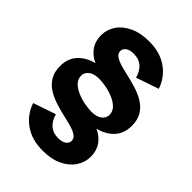

<svg xmlns="http://www.w3.org/2000/svg" viewBox="-254 -819 1124 1124"><g transform="rotate(45 307.5 -257.0)"><path d="M312 190Q223 190 162 147Q101 104 77 32L217 -16Q243 74 325 74Q357 74 375 61.5Q393 49 393 30Q393 8 373.5 -5Q354 -18 322 -27Q290 -36 252 -44.5Q214 -53 176 -65.5Q138 -78 106 -98.5Q74 -119 54.5 -151.5Q35 -184 35 -233Q35 -296 72 -336Q109 -376 170 -391Q127 -410 102 -445.5Q77 -481 77 -530Q77 -577 103.5 -616.5Q130 -656 181 -680Q232 -704 303 -704Q392 -704 453 -661.5Q514 -619 538 -547L398 -499Q372 -589 290 -589Q258 -589 240 -576.5Q222 -564 222 -545Q222 -523 241.5 -510Q261 -497 293 -488Q325 -479 363 -470.5Q401 -462 439 -449.5Q477 -437 509 -416.5Q541 -396 560.5 -363.5Q580 -331 580 -282Q580 -219 543 -179Q506 -139 445 -124Q488 -105 513 -69.5Q538 -34 538 15Q538 62 511.5 102Q485 142 434.5 166Q384 190 312 190ZM353 -173Q397 -173 419.5 -191Q442 -209 442 -235Q442 -263 422.5 -283Q403 -303 373 -316Q343 -329 310 -335.5Q277 -342 251 -342Q207 -342 184.5 -324Q162 -306 162 -280Q162 -252 181.5 -232Q201 -212 231 -199Q261 -186 294 -179.5Q327 -173 353 -173Z"/></g></svg>

Font: Radio Canada Big
Style: Bold
Weight: 700
Designer: Étienne Aubert Bonn
Foundry: Coppers and Brasses
Version: Version 1.001